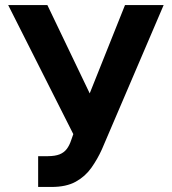

<svg xmlns="http://www.w3.org/2000/svg" viewBox="-20 -739 688 769"><path d="M132.8 9.8V-113.5H171.9Q200.9 -113.7 218.7 -120.8Q236.5 -128 247.4 -142.3Q258.2 -156.5 265.2 -177.9L273.6 -201.8L12.7 -718.8H169.7L339.3 -365L480.7 -718.8H635.5L388.1 -140.8Q370.2 -101.2 345.8 -66.8Q321.5 -32.4 283.5 -11.3Q245.6 9.8 186.3 9.8Z"/></svg>

Font: Inter Display V
Style: Regular
Weight: 400
Designer: Rasmus Andersson
Foundry: rsms
Version: Version 3.015;git-src